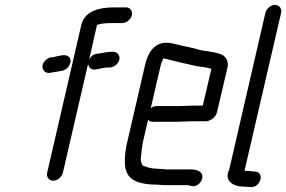

<svg xmlns="http://www.w3.org/2000/svg" viewBox="-20 -713 1166 782"><path d="M181 -416C197 -418 220 -423 234 -425C261 -431 279 -468 259 -483C245 -494 218 -485 197 -480H190C181 -479 174 -475 166 -468C141 -445 155 -414 181 -416ZM197 23C214 23 232 8 236 -9L339 -454C340 -440 350 -427 369 -430L380 -432C388 -434 409 -438 418 -438H425C443 -438 462 -452 466 -470C470 -487 458 -502 441 -502H434C421 -502 397 -498 383 -495L373 -494C359 -491 349 -483 343 -470L375 -611C388 -617 413 -619 431 -619H478C495 -619 513 -634 517 -651C521 -668 510 -683 493 -683H446C387 -683 325 -670 311 -611L172 -9C168 8 180 23 197 23Z M645 -475C648 -475 650 -475 652 -474C673 -469 699 -462 721 -457C748 -452 772 -444 799 -441L815 -439C823 -438 834 -434 841 -433L806 -283H774C761 -283 727 -281 712 -281H618C609 -281 601 -278 594 -272L635 -449C636 -454 643 -469 645 -475ZM760 -219H814C835 -217 859 -235 864 -257L907 -440C912 -466 898 -485 878 -493L859 -498C852 -500 846 -501 839 -502L823 -505C811 -506 802 -507 792 -510C764 -519 727 -525 700 -532C684 -535 676 -539 658 -539C608 -539 582 -498 571 -449L500 -142C489 -96 484 -51 493 -20C505 24 553 39 619 39C629 39 639 41 650 41H742C749 41 752 43 757 44C783 53 811 22 803 -2C797 -17 779 -23 756 -23H654C647 -24 641 -25 634 -25C626 -25 609 -27 602 -27C588 -29 572 -34 562 -38C557 -45 551 -60 554 -72C556 -94 558 -117 564 -143L583 -225C588 -220 594 -217 603 -217H697C712 -217 747 -219 760 -219Z M1061 -661 914 -24C913 -21 912 -17 910 -14C896 24 931 47 969 47C976 48 982 48 989 48L1001 49C1041 52 1059 -11 1020 -14L1009 -15L986 -17C983 -17 979 -17 976 -18L1125 -661C1129 -678 1117 -693 1100 -693C1083 -693 1065 -678 1061 -661Z"/></svg>

Font: Electronic
Style: SeBdIt
Weight: 600
Version: Version 1.011